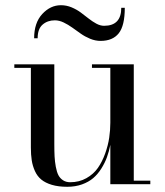

<svg xmlns="http://www.w3.org/2000/svg" viewBox="-20 -707 632 737"><path d="M190.5 -629Q162.5 -629 143.5 -612.5Q124.5 -596 124.5 -560H111Q111 -619.5 142.2 -653.2Q173.5 -687 214 -687Q235 -687 254.8 -678.8Q274.5 -670.5 290 -659Q305.5 -647.5 320 -636Q334.5 -624.5 349.8 -616.2Q365 -608 379.5 -608Q445.5 -608 445.5 -677H459Q459 -608.5 435.8 -579.2Q412.5 -550 366 -550Q346 -550 326 -558.2Q306 -566.5 289.8 -578Q273.5 -589.5 257.5 -601Q241.5 -612.5 224.2 -620.8Q207 -629 190.5 -629ZM493.5 -13.5H557V0H403.5V-151Q398.5 -125.5 390.5 -103.5Q382.5 -81.5 369 -60Q355.5 -38.5 338 -23.5Q320.5 -8.5 294.8 0.8Q269 10 238 10Q204 10 179 2.5Q154 -5 138.5 -17.8Q123 -30.5 114 -50.5Q105 -70.5 101.8 -91.8Q98.5 -113 98.5 -141V-446.5H35V-460H188.5V-154.5Q188.5 -126 189.5 -106.5Q190.5 -87 194.2 -66.8Q198 -46.5 204.2 -34.5Q210.5 -22.5 222 -15Q233.5 -7.5 249.5 -7.5Q284 -7.5 311.5 -23Q339 -38.5 355.8 -62.5Q372.5 -86.5 383.8 -118Q395 -149.5 399.2 -178.5Q403.5 -207.5 403.5 -236V-446.5H333V-460H493.5Z"/></svg>

Font: Bodoni* 16pt
Style: Regular
Weight: 400
Version: Version 2.3